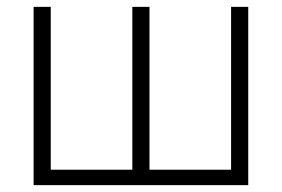

<svg xmlns="http://www.w3.org/2000/svg" viewBox="-20 -540 822 560"><path d="M78 0V-520H128V-45H366V-520H416V-45H654V-520H704V0Z"/></svg>

Font: Raleway Light
Style: Regular
Weight: 300
Designer: Matt McInerney, Pablo Impallari, Rodrigo Fuenzalida
Foundry: Matt McInerney, Pablo Impallari, Rodrigo Fuenzalida
Version: Version 4.026